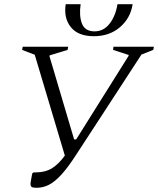

<svg xmlns="http://www.w3.org/2000/svg" viewBox="-20 -882 751 912"><path d="M345 -152Q304 -88 272 -53Q240 -18 212 -4Q184 10 154 10Q133 10 128 4Q123 -2 126 -19L133 -58L139 -63H146Q196 -63 228 -83.5Q260 -104 288 -143L145 -622L85 -645L88 -660H304L301 -645L216 -619L215 -615L332 -220H342L591 -617V-621L517 -645L519 -660H711L708 -645L652 -623ZM292 -862H363Q355 -806 369.5 -769.5Q384 -733 429 -733Q472 -733 500.5 -769.5Q529 -806 538 -862H610Q600 -796 550 -753Q500 -710 426 -710Q351 -710 316.5 -753Q282 -796 292 -862Z"/></svg>

Font: Spectral SC Light
Style: Italic
Weight: 300
Italic angle: -10°
Designer: Jean-Baptiste Levee
Foundry: Production Type
Version: Version 2.001